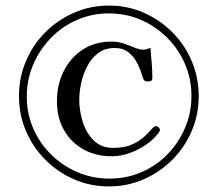

<svg xmlns="http://www.w3.org/2000/svg" viewBox="-20 -718 780 688"><path d="M553 -252Q553 -250 551 -246Q534 -221 505.5 -201Q477 -181 444.5 -169.5Q412 -158 381 -158Q323 -158 278.5 -183Q234 -208 209 -252.5Q184 -297 184 -355Q184 -414 208 -462.5Q232 -511 276 -540Q320 -569 381 -569Q403 -569 423.5 -562Q444 -555 462 -547.5Q480 -540 493 -540Q505 -540 519 -547Q521 -520 523.5 -493Q526 -466 526 -439Q526 -430 520.5 -428Q515 -426 507 -426Q500 -426 495 -432Q494 -434 493 -437Q492 -440 491 -442Q484 -467 472 -491Q460 -515 440.5 -530.5Q421 -546 391 -546Q356 -546 332 -528Q308 -510 293 -481.5Q278 -453 271 -421Q264 -389 264 -360Q264 -323 276 -283Q288 -243 315 -215.5Q342 -188 387 -188Q426 -188 452.5 -200Q479 -212 495.5 -227Q512 -242 522 -254Q532 -266 538 -266Q543 -266 548 -262Q553 -258 553 -252ZM666 -374Q666 -435 643 -488.5Q620 -542 579 -583Q538 -624 484.5 -647Q431 -670 370 -670Q309 -670 255.5 -646.5Q202 -623 162 -581.5Q122 -540 99 -486.5Q76 -433 76 -372Q76 -311 99 -258Q122 -205 163 -164.5Q204 -124 257.5 -101Q311 -78 372 -78Q433 -78 486.5 -101Q540 -124 580 -165Q620 -206 643 -259.5Q666 -313 666 -374ZM692 -374Q692 -307 667 -248.5Q642 -190 597.5 -145.5Q553 -101 495 -75.5Q437 -50 370 -50Q303 -50 245 -75.5Q187 -101 142.5 -145.5Q98 -190 73 -248.5Q48 -307 48 -374Q48 -440 73 -499Q98 -558 142.5 -602.5Q187 -647 245.5 -672.5Q304 -698 370 -698Q437 -698 495 -672.5Q553 -647 597.5 -602.5Q642 -558 667 -499Q692 -440 692 -374Z"/></svg>

Font: Kaisei HarunoUmi Medium
Style: Regular
Weight: 500
Designer: Font-Kai, 金井和夫
Foundry: KAZUO KANAI
Version: Version 5.003